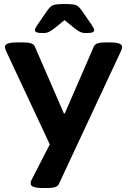

<svg xmlns="http://www.w3.org/2000/svg" viewBox="-20 -738 646 964"><path d="M195 206Q134 206 134 184Q134 180 134.5 175.5Q135 171 138 166L230 -13L9 -485Q5 -494 5 -503Q5 -525 66 -525H99Q121 -525 135.5 -520.5Q150 -516 155 -504L301 -168H305L451 -504Q456 -516 470.5 -520.5Q485 -525 507 -525H532Q593 -525 593 -503Q593 -494 589 -485L276 185Q271 197 256.5 201.5Q242 206 220 206ZM197 -572Q172 -572 163.5 -576Q155 -580 155 -587Q155 -595 169 -615L219 -687Q227 -698 234.5 -705Q242 -712 257.5 -715Q273 -718 304 -718Q335 -718 350.5 -715Q366 -712 373.5 -705Q381 -698 389 -687L439 -615Q453 -595 453 -587Q453 -580 445 -576Q437 -572 411 -572Q392 -572 378 -580Q364 -588 347 -602L304 -637L261 -602Q244 -588 230 -580Q216 -572 197 -572Z"/></svg>

Font: Asap Expanded
Style: Bold
Weight: 700
Width: 7
Designer: Pablo Cosgaya
Foundry: Omnibus-Type
Version: Version 3.001; ttfautohint (v1.8.4.7-5d5b)